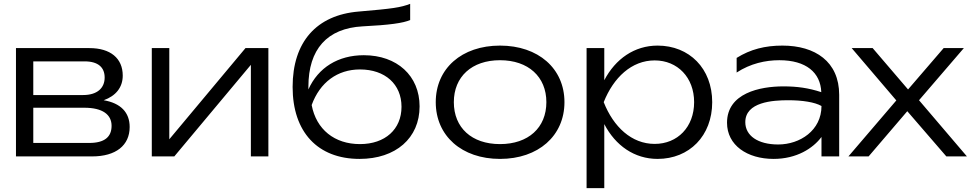

<svg xmlns="http://www.w3.org/2000/svg" viewBox="-20 -813 5046 998"><path d="M459 0C582 0 654 -57 654 -153C654 -229 607 -277 519 -292C581 -314 618 -358 618 -420C618 -510 554 -563 445 -563H63V0ZM153 -253H418C514 -253 560 -217 560 -159C560 -101 523 -70 444 -70H153ZM153 -494H420C491 -494 524 -462 524 -410C524 -355 485 -319 412 -319H153Z M886 0 1284 -476V0H1375V-563H1256L860 -89V-563H769V0Z M1849 13C2037 13 2161 -95 2161 -260C2161 -419 2044 -526 1871 -526C1738 -526 1634 -462 1583 -348V-362C1583 -557 1680 -666 1865 -676C2004 -683 2076 -693 2112 -709V-793C2062 -774 2022 -768 1845 -753C1625 -735 1501 -595 1501 -361C1501 -127 1631 13 1849 13ZM1851 -64C1719 -64 1624 -140 1600 -267C1643 -385 1734 -452 1851 -452C1982 -452 2067 -375 2067 -258C2067 -141 1982 -64 1851 -64Z M2579 13C2778 13 2914 -107 2914 -282C2914 -457 2778 -576 2579 -576C2380 -576 2245 -457 2245 -282C2245 -107 2380 13 2579 13ZM2579 -64C2432 -64 2339 -149 2339 -282C2339 -414 2432 -500 2579 -500C2726 -500 2820 -414 2820 -282C2820 -149 2726 -64 2579 -64Z M3029 165H3121V-168C3179 -56 3278 13 3398 13C3563 13 3682 -107 3682 -282C3682 -457 3563 -576 3398 -576C3278 -576 3179 -507 3121 -396V-563H3029ZM3588 -282C3588 -153 3502 -65 3383 -65C3263 -65 3169 -153 3118 -282C3169 -410 3263 -499 3383 -499C3502 -499 3588 -410 3588 -282Z M4250 0H4342V-320C4342 -493 4217 -576 4047 -576C3957 -576 3881 -557 3809 -512V-436C3881 -483 3959 -500 4031 -500C4170 -500 4245 -436 4249 -334C4182 -356 4123 -364 4052 -364C3930 -364 3759 -329 3759 -175C3759 -58 3864 13 4001 13C4121 13 4206 -42 4250 -101ZM4250 -262C4250 -135 4138 -62 4025 -62C3919 -62 3854 -108 3854 -178C3854 -283 3997 -292 4077 -292C4151 -292 4215 -282 4250 -262Z M4495 0 4696 -235 4899 0H5006L4757 -292L4990 -563H4885L4700 -348L4516 -563H4407L4639 -291L4390 0Z"/></svg>

Font: Bounded Light
Style: Regular
Weight: 300
Designer: Vlad Churkin
Version: Version 3.0